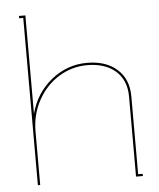

<svg xmlns="http://www.w3.org/2000/svg" viewBox="-50 -723 635 766"><g transform="rotate(-5 267.5 -339.5)"><path d="M308.1 -469.2Q383.8 -469.2 428.5 -429.4Q473.1 -389.6 473.1 -320.8V-8.8H491.2V0H463.9V-320.8Q463.9 -386.2 421.9 -423.1Q379.9 -460 308.1 -460Q247.6 -460 195.3 -428.2Q143.1 -396.5 111.6 -339.6Q80.1 -282.7 80.1 -213.9V0H70.8V-669.9H54.2V-679.2H80.1V-285.2Q101.6 -366.7 165 -418Q228.5 -469.2 308.1 -469.2Z"/></g></svg>

Font: Rawengulk
Style: Ultralight
Weight: 200
Version: Version 0.92